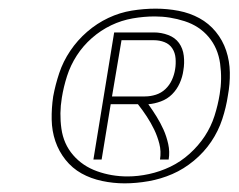

<svg xmlns="http://www.w3.org/2000/svg" viewBox="-20 -897 552 444"><path d="M196 -528 244 -822H336Q353 -822 369 -816Q385 -810 394 -797.5Q403 -785 405 -768Q407 -751 404 -734Q402 -719 395.5 -704.5Q389 -690 378 -679Q367 -668 352 -662.5Q337 -657 323 -656Q333 -642 342 -627.5Q351 -613 358 -597.5Q365 -582 369 -564Q373 -546 370 -528H350Q353 -547 348.5 -564.5Q344 -582 336.5 -597.5Q329 -613 319.5 -627.5Q310 -642 299 -656H236L215 -528ZM239 -674H315Q328 -674 340.5 -678Q353 -682 362.5 -691Q372 -700 377.5 -712Q383 -724 385 -737Q387 -749 386 -762Q385 -775 378.5 -785Q372 -795 360.5 -799.5Q349 -804 336 -804H261ZM268 -473Q242 -473 216 -478.5Q190 -484 168.5 -496Q147 -508 131.5 -527.5Q116 -547 108 -570.5Q100 -594 99.5 -620.5Q99 -647 103 -674Q108 -701 117 -728Q126 -755 142.5 -779.5Q159 -804 181.5 -823.5Q204 -843 230.5 -855.5Q257 -868 285 -872.5Q313 -877 340 -877Q367 -877 393 -872Q419 -867 441 -855Q463 -843 479 -823.5Q495 -804 503 -780Q511 -756 511.5 -729.5Q512 -703 507 -676Q503 -649 494 -621.5Q485 -594 468.5 -569.5Q452 -545 428.5 -525.5Q405 -506 378.5 -494.5Q352 -483 323.5 -478Q295 -473 268 -473ZM275 -489Q299 -489 324.5 -494.5Q350 -500 374 -511.5Q398 -523 418.5 -541.5Q439 -560 453.5 -582Q468 -604 476 -629Q484 -654 488 -679Q494 -714 489 -750Q484 -786 462.5 -811.5Q441 -837 407 -848Q373 -859 338 -859Q313 -859 287 -854.5Q261 -850 237 -838.5Q213 -827 192.5 -809Q172 -791 157.5 -768.5Q143 -746 135 -721Q127 -696 123 -671Q117 -635 122 -599.5Q127 -564 149 -538.5Q171 -513 204.5 -501Q238 -489 275 -489Z"/></svg>

Font: Iosevka Curly Thin Oblique
Style: Regular
Weight: 100
Italic angle: -9°
Monospace: yes
Designer: Belleve Invis
Foundry: Belleve Invis
Version: Version 11.1.0; ttfautohint (v1.8.3)